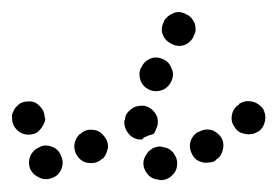

<svg xmlns="http://www.w3.org/2000/svg" viewBox="-47 -272 460 318"><path d="M234 22Q238 19 242 14Q245 10 246 4Q248 -7 242 -16Q236 -26 225 -28H224Q219 -30 214 -29Q208 -28 204 -25Q199 -22 196 -17Q193 -13 191 -7Q189 4 195 13Q201 23 212 25H213Q219 27 224 26Q229 25 234 22ZM55 7Q59 -4 54 -14Q50 -25 39 -29Q39 -29 39 -29Q34 -31 28 -31Q23 -31 18 -28Q13 -26 9 -22Q5 -18 3 -13Q-1 -3 3 8Q8 18 18 22Q19 23 20 23Q30 27 41 22Q51 18 55 7ZM132 -28Q132 -34 130 -39Q128 -44 124 -48Q117 -57 105 -57Q94 -58 86 -50H85Q77 -42 76 -31Q76 -19 83 -11Q91 -2 102 -2Q114 -1 122 -9H123Q127 -13 129 -18Q131 -23 132 -28ZM319 -45Q316 -49 312 -52Q307 -56 302 -57Q296 -58 291 -57Q286 -56 281 -53H280Q271 -47 268 -36Q266 -25 272 -15Q275 -10 279 -7Q284 -4 289 -3Q294 -2 300 -3Q305 -3 310 -6V-7Q320 -13 322 -24Q325 -35 319 -45ZM159 -73H160Q160 -79 163 -84Q166 -88 170 -91Q175 -95 180 -96Q185 -97 191 -97Q202 -95 209 -86Q216 -77 214 -65Q213 -61 211 -57Q210 -53 207 -50Q199 -48 191 -44Q190 -42 188 -41Q187 -41 185 -41Q184 -41 183 -41Q171 -43 165 -52Q158 -61 159 -73ZM0 -49Q6 -49 11 -51Q16 -53 19 -57Q23 -61 25 -66Q28 -71 28 -76L27 -77Q27 -88 19 -96Q11 -105 0 -104Q-6 -104 -11 -102Q-16 -100 -19 -96Q-23 -93 -25 -87Q-28 -82 -27 -77V-76Q-27 -65 -19 -57Q-11 -49 0 -49ZM388 -93Q384 -97 380 -100Q375 -103 370 -104Q364 -105 359 -104Q354 -103 349 -100V-99Q339 -93 337 -81Q335 -70 342 -61Q345 -56 350 -53Q354 -51 360 -50Q365 -49 370 -50Q376 -51 380 -54H381Q390 -61 392 -72Q394 -83 388 -93ZM201 -123Q206 -121 211 -121Q217 -121 222 -123Q227 -125 231 -129Q235 -133 237 -138Q242 -149 237 -159Q233 -170 223 -174Q212 -179 202 -175Q191 -170 187 -160L186 -159Q182 -149 186 -138Q190 -128 201 -123ZM236 -200Q246 -194 257 -197Q267 -200 273 -210V-211Q276 -216 277 -221Q277 -227 276 -232Q274 -237 271 -241Q267 -246 262 -248Q252 -254 242 -251Q231 -247 225 -238V-237Q219 -227 222 -216Q226 -205 236 -200Z"/></svg>

Font: FRB American Cursive Guidelines Dotted Ultra
Style: Bold Italic
Weight: 1000
Italic angle: -25°
Version: Version 2.0;Modular Font Editor K font №1